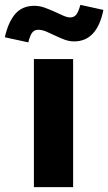

<svg xmlns="http://www.w3.org/2000/svg" viewBox="-90 -773 447 793"><path d="M0 0ZM212 -529V0H50V-529ZM27 -598Q3 -603 -21.5 -608.5Q-46 -614 -70 -619Q-56 -682 -27 -715.5Q2 -749 52 -749Q73 -749 94 -741.5Q115 -734 134.5 -725Q154 -716 171 -708.5Q188 -701 199 -701Q216 -701 225 -712.5Q234 -724 242 -753Q266 -748 289.5 -742.5Q313 -737 337 -732Q311 -602 216 -602Q196 -602 176 -609.5Q156 -617 137.5 -626Q119 -635 101.5 -642.5Q84 -650 68 -650Q51 -650 42 -637Q33 -624 27 -598Z"/></svg>

Font: Rosa Sans Black
Style: Regular
Weight: 900
Designer: Pentagram / MCKL
Foundry: Pentagram / MCKL
Version: Version 1.005;September 16, 2019;FontCreator 11.5.0.2425 64-